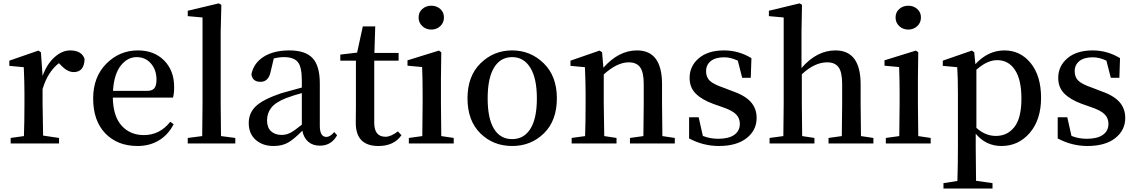

<svg xmlns="http://www.w3.org/2000/svg" viewBox="-20 -834 6601 1116"><path d="M217.8 -530.3 227.5 -392.6Q252 -460.9 296.4 -501Q340.8 -541 387.7 -541Q455.1 -541 471.7 -491.2Q469.7 -415 408.2 -415Q372.1 -415 335 -454.1L322.3 -466.8Q257.8 -417 227.5 -316.4V-232.4Q227.5 -212.9 230.5 -45.9L323.2 -32.2V0H42V-32.2L119.1 -43Q122.1 -127.9 122.1 -232.4V-295.9Q122.1 -351.6 118.2 -443.4L34.2 -451.2V-481.4L203.1 -540Z M636.7 -305.7H833Q865.2 -305.7 877.4 -321.3Q889.6 -336.9 889.6 -371.1Q889.6 -427.7 857.4 -464.8Q825.2 -502 774.4 -502Q720.7 -502 681.6 -452.1Q642.6 -402.3 636.7 -305.7ZM985.4 -266.6H635.7Q637.7 -158.2 687 -103.5Q736.3 -48.8 816.4 -48.8Q908.2 -48.8 969.7 -126L989.3 -112.3Q959 -51.8 904.8 -18.6Q850.6 14.6 779.3 14.6Q663.1 14.6 592.3 -58.6Q521.5 -131.8 521.5 -261.7Q521.5 -386.7 598.1 -463.9Q674.8 -541 781.2 -541Q876 -541 934.1 -482.4Q992.2 -423.8 992.2 -328.1Q992.2 -288.1 985.4 -266.6Z M1264.6 -43 1347.7 -32.2V0H1071.3V-32.2L1155.3 -43Q1157.2 -166 1157.2 -232.4V-732.4L1071.3 -740.2V-771.5L1252 -814.5L1266.6 -805.7L1262.7 -649.4V-232.4Q1262.7 -166 1264.6 -43Z M1734.4 -109.4V-293Q1690.4 -281.2 1642.6 -263.7Q1581.1 -239.3 1556.6 -207.5Q1532.2 -175.8 1532.2 -134.8Q1532.2 -92.8 1555.2 -71.3Q1578.1 -49.8 1617.2 -49.8Q1643.6 -49.8 1667.5 -62Q1691.4 -74.2 1734.4 -109.4ZM1922.9 -66.4 1939.5 -47.9Q1906.2 12.7 1838.9 12.7Q1797.9 12.7 1771.5 -10.3Q1745.1 -33.2 1737.3 -74.2Q1689.5 -25.4 1654.8 -5.4Q1620.1 14.6 1570.3 14.6Q1506.8 14.6 1466.3 -21Q1425.8 -56.6 1425.8 -119.1Q1425.8 -176.8 1466.8 -216.3Q1507.8 -255.9 1614.3 -292Q1713.9 -320.3 1734.4 -325.2V-366.2Q1734.4 -445.3 1710.9 -473.6Q1687.5 -502 1629.9 -502Q1601.6 -502 1571.3 -494.1L1553.7 -419.9Q1542 -358.4 1494.1 -358.4Q1447.3 -358.4 1441.4 -402.3Q1454.1 -466.8 1512.2 -503.9Q1570.3 -541 1662.1 -541Q1754.9 -541 1796.9 -496.1Q1838.9 -451.2 1838.9 -349.6V-103.5Q1838.9 -38.1 1877 -38.1Q1898.4 -38.1 1922.9 -66.4Z M2293 -70.3 2313.5 -47.9Q2269.5 14.6 2179.7 14.6Q2047.9 14.6 2047.9 -120.1Q2047.9 -133.8 2048.3 -164.6Q2048.8 -195.3 2048.8 -216.8V-481.4H1958V-516.6L2055.7 -528.3L2088.9 -680.7H2161.1L2156.2 -526.4H2296.9V-481.4H2155.3V-120.1Q2155.3 -39.1 2220.7 -39.1Q2252 -39.1 2293 -70.3Z M2487.3 -662.1Q2456.1 -662.1 2434.6 -682.1Q2413.1 -702.1 2413.1 -732.4Q2413.1 -762.7 2434.6 -781.7Q2456.1 -800.8 2487.3 -800.8Q2517.6 -800.8 2539.1 -781.7Q2560.5 -762.7 2560.5 -732.4Q2560.5 -702.1 2539.1 -682.1Q2517.6 -662.1 2487.3 -662.1ZM2544.9 -43 2617.2 -32.2V0H2356.4V-32.2L2434.6 -43Q2436.5 -156.2 2436.5 -232.4V-295.9Q2436.5 -373 2433.6 -444.3L2348.6 -452.1V-483.4L2531.2 -540L2544.9 -530.3L2543 -380.9V-232.4Q2543 -154.3 2544.9 -43Z M2957 14.6Q2846.7 14.6 2772 -59.1Q2697.3 -132.8 2697.3 -262.7Q2697.3 -391.6 2773.4 -466.3Q2849.6 -541 2957 -541Q3063.5 -541 3140.1 -466.3Q3216.8 -391.6 3216.8 -262.7Q3216.8 -132.8 3141.6 -59.1Q3066.4 14.6 2957 14.6ZM2957 -25.4Q3025.4 -25.4 3063 -85.4Q3100.6 -145.5 3100.6 -261.7Q3100.6 -378.9 3062.5 -440.4Q3024.4 -502 2957 -502Q2888.7 -502 2851.6 -440.9Q2814.5 -379.9 2814.5 -261.7Q2814.5 -145.5 2851.1 -85.4Q2887.7 -25.4 2957 -25.4Z M3830.1 -43 3902.3 -32.2V0H3641.6V-32.2L3719.7 -43Q3721.7 -154.3 3721.7 -232.4V-345.7Q3721.7 -414.1 3700.7 -442.9Q3679.7 -471.7 3634.8 -471.7Q3566.4 -471.7 3489.3 -401.4V-232.4Q3489.3 -210 3492.2 -43L3563.5 -32.2V0H3302.7V-32.2L3380.9 -43Q3383.8 -127.9 3383.8 -232.4V-295.9Q3383.8 -351.6 3379.9 -443.4L3295.9 -451.2V-481.4L3464.8 -540L3479.5 -530.3L3487.3 -440.4Q3576.2 -541 3682.6 -541Q3828.1 -541 3828.1 -344.7V-232.4Q3828.1 -154.3 3830.1 -43Z M4185.5 -324.2 4228.5 -307.6Q4307.6 -281.2 4342.8 -242.7Q4377.9 -204.1 4377.9 -148.4Q4377.9 -77.1 4319.8 -31.2Q4261.7 14.6 4158.2 14.6Q4067.4 14.6 3985.4 -29.3V-152.3H4041L4065.4 -43.9Q4107.4 -27.3 4154.3 -27.3Q4215.8 -27.3 4248 -50.3Q4280.3 -73.2 4280.3 -114.3Q4280.3 -148.4 4256.8 -170.9Q4233.4 -193.4 4177.7 -211.9L4125 -230.5Q4058.6 -254.9 4023.4 -290.5Q3988.3 -326.2 3988.3 -380.9Q3988.3 -450.2 4042 -495.6Q4095.7 -541 4188.5 -541Q4273.4 -541 4347.7 -496.1L4343.8 -381.8H4293.9L4268.6 -481.4Q4227.5 -501 4189.5 -501Q4138.7 -501 4111.3 -479Q4084 -457 4084 -419.9Q4084 -384.8 4106 -364.3Q4127.9 -343.8 4185.5 -324.2Z M4984.4 -43 5056.6 -32.2V0H4795.9V-32.2L4873 -43Q4875 -154.3 4875 -232.4V-345.7Q4875 -415 4854 -443.4Q4833 -471.7 4788.1 -471.7Q4714.8 -471.7 4640.6 -402.3V-232.4Q4640.6 -154.3 4642.6 -43L4713.9 -32.2V0H4453.1V-32.2L4533.2 -43Q4535.2 -156.2 4535.2 -232.4V-732.4L4449.2 -740.2V-771.5L4627.9 -814.5L4641.6 -805.7L4638.7 -649.4V-438.5Q4727.5 -541 4835.9 -541Q4982.4 -541 4982.4 -343.8V-232.4Q4982.4 -154.3 4984.4 -43Z M5259.8 -662.1Q5228.5 -662.1 5207 -682.1Q5185.5 -702.1 5185.5 -732.4Q5185.5 -762.7 5207 -781.7Q5228.5 -800.8 5259.8 -800.8Q5290 -800.8 5311.5 -781.7Q5333 -762.7 5333 -732.4Q5333 -702.1 5311.5 -682.1Q5290 -662.1 5259.8 -662.1ZM5317.4 -43 5389.6 -32.2V0H5128.9V-32.2L5207 -43Q5209 -156.2 5209 -232.4V-295.9Q5209 -373 5206.1 -444.3L5121.1 -452.1V-483.4L5303.7 -540L5317.4 -530.3L5315.4 -380.9V-232.4Q5315.4 -154.3 5317.4 -43Z M5655.3 -428.7V-90.8Q5707 -43.9 5768.6 -43.9Q5835.9 -43.9 5876.5 -96.2Q5917 -148.4 5917 -260.7Q5917 -371.1 5879.4 -427.7Q5841.8 -484.4 5776.4 -484.4Q5717.8 -484.4 5655.3 -428.7ZM5642.6 -530.3 5649.4 -460.9Q5722.7 -541 5818.4 -541Q5911.1 -541 5971.2 -466.8Q6031.2 -392.6 6031.2 -265.6Q6031.2 -138.7 5965.8 -62Q5900.4 14.6 5800.8 14.6Q5710.9 14.6 5651.4 -56.6V23.4Q5651.4 82 5653.3 216.8L5749 230.5V261.7H5463.9V230.5L5544.9 217.8Q5547.9 118.2 5547.9 24.4V-294.9Q5547.9 -381.8 5543.9 -443.4L5460 -451.2V-481.4L5628.9 -540Z M6328.1 -324.2 6371.1 -307.6Q6450.2 -281.2 6485.4 -242.7Q6520.5 -204.1 6520.5 -148.4Q6520.5 -77.1 6462.4 -31.2Q6404.3 14.6 6300.8 14.6Q6210 14.6 6127.9 -29.3V-152.3H6183.6L6208 -43.9Q6250 -27.3 6296.9 -27.3Q6358.4 -27.3 6390.6 -50.3Q6422.9 -73.2 6422.9 -114.3Q6422.9 -148.4 6399.4 -170.9Q6376 -193.4 6320.3 -211.9L6267.6 -230.5Q6201.2 -254.9 6166 -290.5Q6130.9 -326.2 6130.9 -380.9Q6130.9 -450.2 6184.6 -495.6Q6238.3 -541 6331.1 -541Q6416 -541 6490.2 -496.1L6486.3 -381.8H6436.5L6411.1 -481.4Q6370.1 -501 6332 -501Q6281.2 -501 6253.9 -479Q6226.6 -457 6226.6 -419.9Q6226.6 -384.8 6248.5 -364.3Q6270.5 -343.8 6328.1 -324.2Z"/></svg>

Font: Bpmf Zihi Serif SemiBold
Style: SemiBold
Weight: 600
Foundry: But Ko
Version: Version 1.320